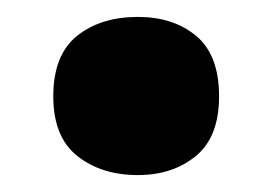

<svg xmlns="http://www.w3.org/2000/svg" viewBox="-20 -467 323 227"><path d="M43 -353Q43 -402 71 -424.5Q99 -447 143 -447Q185 -447 212 -424.5Q239 -402 239 -353Q239 -305 211.5 -282.5Q184 -260 143 -260Q100 -260 71.5 -282.5Q43 -305 43 -353Z"/></svg>

Font: Noto Sans Myanmar UI SemiCondensed Black
Style: Regular
Weight: 900
Width: 4
Designer: Monotype Design Team
Foundry: Monotype Imaging Inc.
Version: Version 2.103; ttfautohint (v1.8.4.7-5d5b)